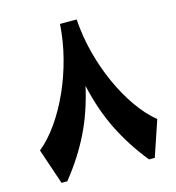

<svg xmlns="http://www.w3.org/2000/svg" viewBox="-118 -910 927 1010"><g transform="rotate(-15 346.0 -405.0)"><path d="M300.8 -809.6H391.6Q397.5 -717.3 421.1 -626Q444.8 -534.7 481.9 -452.4Q519 -370.1 565.9 -303.5Q612.8 -236.8 665.5 -193.8L600.1 0H568.8Q486.3 -102.1 431.4 -212.9Q376.5 -323.7 346.2 -460Q315.9 -323.7 261 -212.9Q206.1 -102.1 123.5 0H92.3L26.9 -193.8Q79.6 -236.8 126.5 -303.5Q173.3 -370.1 210.4 -452.4Q247.6 -534.7 271.2 -626Q294.9 -717.3 300.8 -809.6Z"/></g></svg>

Font: Pinar-DS4-FD ExtraBold
Style: Regular
Weight: 800
Designer: Amin Abedi
Version: Version 3.000